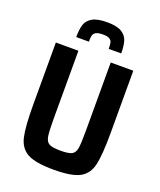

<svg xmlns="http://www.w3.org/2000/svg" viewBox="-163 -1001 928 1111"><g transform="rotate(20 301.5 -446.0)"><path d="M63 -306V-688H202V-266Q202 -189 207.5 -159.5Q213 -130 232.5 -119.5Q252 -109 302 -109Q352 -109 371.5 -119.5Q391 -130 396 -159.5Q401 -189 401 -266V-688H540V-306Q540 -169 525.5 -107Q511 -45 462 -18.5Q413 8 302 8Q191 8 141.5 -18.5Q92 -45 77.5 -107Q63 -169 63 -306ZM440 -758H363Q363 -784 360 -796.5Q357 -809 344.5 -817Q332 -825 303 -825Q274 -825 260.5 -817Q247 -809 244 -796Q241 -783 241 -758H163Q163 -806 172.5 -835.5Q182 -865 212.5 -882.5Q243 -900 303 -900Q362 -900 391.5 -882.5Q421 -865 430.5 -835.5Q440 -806 440 -758Z"/></g></svg>

Font: Saira Semi Condensed SemiBold
Style: Regular
Weight: 600
Width: 4
Designer: Hector Gatti with collaboration of the Omnibus-Type team
Foundry: Omnibus-Type
Version: Version 1.001; ttfautohint (v1.8)